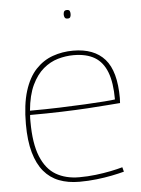

<svg xmlns="http://www.w3.org/2000/svg" viewBox="-52 -754 592 805"><g transform="rotate(-5 244.0 -351.0)"><path d="M250 10Q202 10 164.5 -4.5Q127 -19 101 -50Q75 -81 61 -130.5Q47 -180 47 -250Q47 -333 64.5 -389Q82 -445 113 -478Q144 -511 184.5 -525.5Q225 -540 271 -540Q359 -540 404 -489Q449 -438 449 -325Q449 -321 448.5 -314.5Q448 -308 448 -304Q431 -303 396 -300Q361 -297 311.5 -294Q262 -291 200.5 -289Q139 -287 68 -287Q67 -280 67 -273Q67 -266 67 -259Q67 -167 89.5 -112Q112 -57 153 -33Q194 -9 251 -9Q286 -9 320 -13Q354 -17 383.5 -23Q413 -29 434 -35L439 -16Q417 -10 387 -4Q357 2 322 6Q287 10 250 10ZM69 -305Q134 -305 193.5 -307Q253 -309 301.5 -311.5Q350 -314 383 -316.5Q416 -319 428 -321Q428 -392 411 -436Q394 -480 359.5 -500.5Q325 -521 271 -521Q238 -521 205 -511.5Q172 -502 143.5 -478Q115 -454 95 -412Q75 -370 69 -305ZM260 -676Q251 -676 248 -681.5Q245 -687 245 -694Q245 -702 248 -707Q251 -712 260 -712Q269 -712 271.5 -707Q274 -702 274 -694Q274 -687 271.5 -681.5Q269 -676 260 -676Z"/></g></svg>

Font: Georama ExtraCondensed Thin Thin
Style: Regular
Weight: 250
Version: Version 1.001